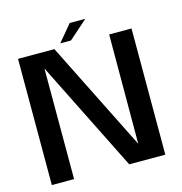

<svg xmlns="http://www.w3.org/2000/svg" viewBox="-114 -888 941 992"><g transform="rotate(-15 356.5 -392.5)"><path d="M41.5 0H160.5V-591.5L455.5 0H648.5V-675H529L528 -90.5L236 -675H41.5ZM273 -696H330.5L431 -785H347.5Z"/></g></svg>

Font: Anybody Medium
Style: Regular
Weight: 500
Designer: Tyler Finck
Foundry: Etcetera Type Company
Version: Version 1.110